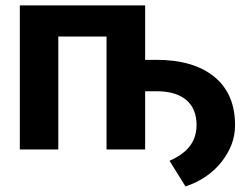

<svg xmlns="http://www.w3.org/2000/svg" viewBox="-20 -548 906 704"><path d="M512.2 -528.3H52.7V0H193.8V-414.1H370.6V0H512.2V-213.4H560.1C649.4 -211.9 700.7 -168.5 700.7 -90.3C700.7 -25.9 664.6 13.7 601.6 41.5L660.2 135.7C715.3 117.2 759.8 86.9 792.5 45.4C825.2 3.4 841.8 -40.5 841.8 -87.4C841.8 -88.4 841.8 -89.4 841.8 -90.3C841.8 -166 816.4 -225.1 765.6 -266.6C714.4 -308.1 644 -328.6 553.7 -328.6H512.2Z"/></svg>

Font: Roboto
Style: Bold
Weight: 700
Designer: Google
Version: Version 2.137; 2017